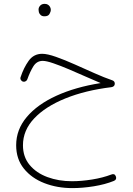

<svg xmlns="http://www.w3.org/2000/svg" viewBox="-20 -674 680 980"><path d="M176.8 -625.5Q176.8 -636.2 185.1 -645.3Q193.4 -654.3 208 -654.3Q217.8 -654.3 224.1 -650.4Q230.5 -646.5 233.9 -641.1Q239.3 -633.3 239.3 -624.5Q239.3 -613.8 232.4 -602.3Q225.6 -590.8 207 -590.8Q194.8 -590.8 188 -596.9Q181.2 -603 178.7 -610.8Q178.2 -614.3 177.5 -617.9Q176.8 -621.6 176.8 -625.5ZM195.3 -399.4Q221.7 -399.4 265.9 -383.8Q310.1 -368.2 361.6 -345.2Q413.1 -322.3 463.1 -300Q513.2 -277.8 551.8 -264.6Q565.9 -260.3 565.9 -247.1Q565.9 -231.9 548.3 -229Q415.5 -212.9 313.7 -171.6Q211.9 -130.4 154.5 -69.6Q97.2 -8.8 97.2 67.4Q97.2 127 131.3 168Q165.5 209 222.4 230Q279.3 251 347.2 251Q395.5 251 450.2 242.2Q504.9 233.4 548.3 216.8Q564.9 210 571.3 226.1Q577.6 242.7 561 249.5Q516.1 267.6 458.7 276.9Q401.4 286.1 349.1 286.1Q271.5 286.1 206.3 260.7Q141.1 235.4 101.8 186.5Q62.5 137.7 62.5 67.4Q62.5 -12.7 116.7 -76.9Q170.9 -141.1 267.8 -185.3Q364.7 -229.5 493.7 -250Q461.9 -263.2 419.2 -282.2Q376.5 -301.3 332.8 -319.8Q289.1 -338.4 252.9 -350.8Q216.8 -363.3 198.2 -363.3Q167.5 -363.3 150.1 -335.2Q132.8 -307.1 119.6 -269.5Q117.7 -263.2 111.1 -259.3Q104.5 -255.4 97.2 -257.3Q90.8 -259.3 86.7 -265.9Q82.5 -272.5 85 -279.8Q100.6 -327.6 126.2 -363.5Q151.9 -399.4 195.3 -399.4Z"/></svg>

Font: Mikhak-FD ExtraLight
Style: Regular
Weight: 200
Designer: Amin Abedi
Version: Version 3.2